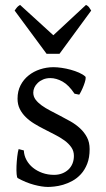

<svg xmlns="http://www.w3.org/2000/svg" viewBox="-20 -740 426 775"><path d="M341.8 -138.2Q341.8 -103.5 332 -78.9Q322.3 -54.2 306.6 -37.1Q291 -20 272 -9.8Q252.9 0.5 234.4 5.9Q215.8 11.2 199.5 12.9Q183.1 14.6 173.8 14.6Q150.4 14.6 117.4 5.9Q84.5 -2.9 51.8 -21Q48.3 -22.5 47.1 -36.9Q45.9 -51.3 46.6 -70.1Q47.4 -88.9 49.6 -107.9Q51.8 -127 55.2 -138.2L76.2 -132.8Q77.1 -112.3 86.9 -94.2Q96.7 -76.2 113 -63Q129.4 -49.8 151.1 -42Q172.9 -34.2 198.2 -34.2Q215.8 -34.2 230.5 -39.8Q245.1 -45.4 255.9 -55.4Q266.6 -65.4 272.5 -79.6Q278.3 -93.8 278.3 -110.8Q278.3 -130.4 267.8 -145.5Q257.3 -160.6 240.2 -173.1Q223.1 -185.5 201.4 -196.5Q179.7 -207.5 157.2 -219.2Q136.7 -229.5 117.7 -241.2Q98.6 -252.9 83.7 -267.6Q68.8 -282.2 59.8 -300.3Q50.8 -318.4 50.8 -341.8Q50.8 -372.1 63 -395.8Q75.2 -419.4 95.5 -435.5Q115.7 -451.7 141.8 -460.2Q168 -468.8 195.8 -468.8Q210.9 -468.8 229.2 -466.1Q247.6 -463.4 265.4 -458.5Q283.2 -453.6 298.8 -446.8Q314.5 -439.9 324.2 -431.2Q327.1 -428.2 325 -418Q322.8 -407.7 318.1 -395.5Q313.5 -383.3 308.1 -372.6Q302.7 -361.8 299.8 -357.9L280.8 -361.8Q257.3 -397 232.2 -410.9Q207 -424.8 183.1 -424.8Q167 -424.8 154.3 -419.4Q141.6 -414.1 132.6 -405.5Q123.5 -397 118.9 -386.7Q114.3 -376.5 114.3 -366.2Q114.3 -350.6 123.5 -338.1Q132.8 -325.7 147.9 -314.7Q163.1 -303.7 182.4 -293.7Q201.7 -283.7 222.2 -272.9Q243.2 -262.2 264.6 -250Q286.1 -237.8 303.2 -221.9Q320.3 -206.1 331.1 -185.8Q341.8 -165.5 341.8 -138.2ZM220.2 -522.9H168L39.1 -697.3Q42.5 -702.1 44.9 -705.6Q47.4 -709 49.6 -711.4Q51.8 -713.9 54.4 -715.8Q57.1 -717.8 61 -720.2L195.3 -597.7L327.1 -720.2Q335.4 -715.8 338.9 -711.4Q342.3 -707 348.1 -697.3Z"/></svg>

Font: Gentium Plus Viet
Style: Regular
Weight: 400
Designer: J. Victor Gaultney, Annie Olsen, Iska Routamaa, Becca Hirsbrunner
Foundry: SIL International
Version: Version 5.000